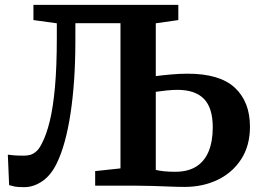

<svg xmlns="http://www.w3.org/2000/svg" viewBox="-20 -763 1068 789"><path d="M79.7 6.1Q52.3 6.1 41.4 3.8Q30.5 1.5 17.5 -2.2L12.2 -127.4Q28 -125.5 40.7 -124.4Q53.3 -123.4 80 -123.4Q92.8 -123.4 105.2 -127Q117.7 -130.6 129.8 -141.5Q141.9 -152.4 152.5 -174.4Q171 -209.4 184.7 -265.9Q198.4 -322.3 206 -406.6Q213.5 -490.8 213.5 -608.1V-667.3L117.4 -680.5V-743H712.8V-680.5L620.2 -667.3V-450.2Q646 -453.7 681.8 -456.9Q717.6 -460.2 750.7 -460.2Q883.2 -460.2 945.2 -402.4Q1007.2 -344.6 1007.2 -242.4Q1007.2 -164.6 971.3 -109Q935.5 -53.5 874.7 -24.2Q813.9 5.1 738.8 5.1Q711.2 5.1 678.2 3.7Q645.1 2.4 609.3 1.2Q573.5 0 537.4 0H371.1V-59.9L475.1 -71V-667.6H289.8L289.7 -588.7Q289.5 -506.9 284.5 -433.4Q279.4 -359.8 269.8 -296.6Q260.2 -233.4 246.1 -181.8Q232 -130.3 213.6 -92.6Q189.9 -43.1 154 -18.5Q118.2 6.1 79.7 6.1ZM699.9 -57.1Q753 -57.1 787.2 -79.1Q821.3 -101.1 837.8 -141.9Q854.3 -182.7 854.3 -239.4Q854.3 -319.6 818.1 -356.7Q782 -393.8 708.9 -393.8Q689.9 -393.8 664.1 -391.2Q638.4 -388.6 620.2 -385.7V-64.7Q634.2 -61.3 654.2 -59.2Q674.2 -57.1 699.9 -57.1Z"/></svg>

Font: Merriweather Light
Style: Regular
Weight: 300
Designer: Eben Sorkin
Foundry: Eben Sorkin
Version: Version 2.100